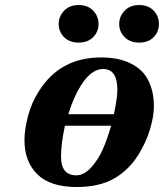

<svg xmlns="http://www.w3.org/2000/svg" viewBox="-20 -730 651 762"><path d="M251 -276.9H432.1Q445.8 -340.8 445.8 -374Q445.8 -456.1 389.2 -456.1Q326.2 -456.1 273.9 -338.9Q263.2 -314.5 251 -276.9ZM222.2 -106.9Q222.2 -70.3 237.8 -52.2Q253.4 -34.2 282.2 -34.2Q313 -34.2 341.1 -64.7Q369.1 -95.2 387.7 -136.7Q406.2 -178.2 420.9 -231H237.8Q222.2 -160.6 222.2 -106.9ZM77.1 -173.8Q77.1 -215.3 91.1 -269.3Q105 -323.2 136.2 -371.1Q220.2 -502 380.9 -502Q413.6 -502 442.4 -496.8Q471.2 -491.7 499 -478Q526.9 -464.4 546.6 -443.1Q566.4 -421.9 578.6 -387.2Q590.8 -352.5 590.8 -308.1Q590.8 -269.5 575.7 -217.8Q560.5 -166 528.8 -115.2Q490.7 -54.2 432.1 -21Q373.5 12.2 284.2 12.2Q179.7 12.2 128.4 -38.1Q77.1 -88.4 77.1 -173.8ZM292 -710Q328.6 -710 349.9 -687.7Q371.1 -665.5 371.1 -634.8Q371.1 -604.5 350.1 -582.8Q329.1 -561 292 -561Q255.4 -561 234.1 -582.8Q212.9 -604.5 212.9 -634.8Q212.9 -665 234.4 -687.5Q255.9 -710 292 -710ZM532.2 -710Q568.8 -710 589.8 -687.7Q610.8 -665.5 610.8 -634.8Q610.8 -604.5 590.1 -582.8Q569.3 -561 532.2 -561Q495.6 -561 474.4 -582.8Q453.1 -604.5 453.1 -634.8Q453.1 -665 474.6 -687.5Q496.1 -710 532.2 -710Z"/></svg>

Font: Linguistics Pro
Style: Bold Italic
Weight: 700
Italic angle: -12°
Designer: Stefan Peev, Context Ltd
Foundry: Stefan Peev, Context Ltd
Version: Version 001.000